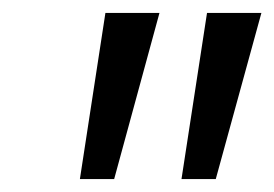

<svg xmlns="http://www.w3.org/2000/svg" viewBox="-20 -734 426 298"><path d="M261.7 -456.1 301.3 -713.9H385.7L314.9 -456.1ZM104 -456.1 143.6 -713.9H227.5L157.2 -456.1Z"/></svg>

Font: Open Sans SemiCondensed
Style: Italic
Weight: 400
Width: 4
Italic angle: -12°
Designer: Monotype Design Team
Foundry: Monotype Imaging Inc.
Version: Version 3.000